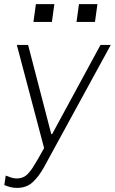

<svg xmlns="http://www.w3.org/2000/svg" viewBox="-20 -730 560 936"><path d="M63 186Q47 186 32 182.5Q17 179 1 172L8 126Q18 130 32.5 135Q47 140 60 140Q86 140 103.5 128Q121 116 141.5 84Q162 52 195 -8L62 -511H117L230 -76H234L470 -511H520L248 -13Q219 41 194 86Q169 131 139 158.5Q109 186 63 186ZM143 -623 155 -710H245L233 -623ZM353 -623 365 -710H455L443 -623Z"/></svg>

Font: Chivo Medium Thin
Style: Italic
Weight: 250
Italic angle: -8.05°
Version: Version 2.002